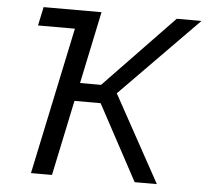

<svg xmlns="http://www.w3.org/2000/svg" viewBox="-51 -764 881 819"><g transform="rotate(5 389.5 -355.0)"><path d="M111 0 244 -630H86L103 -710H351L286 -401H376L673 -710H779L446 -371L650 0H555L381 -323H269L201 0Z"/></g></svg>

Font: Raleway Medium
Style: Italic
Weight: 500
Italic angle: -12°
Designer: Matt McInerney, Pablo Impallari, Rodrigo Fuenzalida
Foundry: Matt McInerney, Pablo Impallari, Rodrigo Fuenzalida
Version: Version 4.026